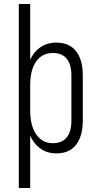

<svg xmlns="http://www.w3.org/2000/svg" viewBox="-20 -760 493 960"><path d="M262 7Q214 7 179 -19.5Q144 -46 125.5 -94.5Q107 -143 106 -209V-334Q107 -401 125.5 -448.5Q144 -496 179 -521.5Q214 -547 262 -547Q326 -547 360 -504.5Q394 -462 394 -380V-160Q394 -78 360 -35.5Q326 7 262 7ZM74 -740H131V-363V180H74ZM244 -44Q290 -44 313.5 -73Q337 -102 337 -157V-382Q337 -438 313.5 -466.5Q290 -495 244 -495Q191 -495 161 -453Q131 -411 131 -334V-207Q131 -131 161.5 -87.5Q192 -44 244 -44Z"/></svg>

Font: Pathway Extreme Condensed Thin
Style: Regular
Weight: 250
Width: 3
Version: Version 1.001;gftools[0.9.26]